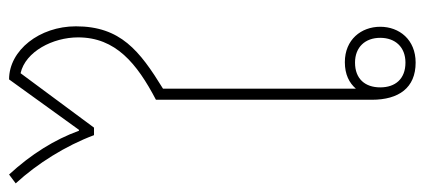

<svg xmlns="http://www.w3.org/2000/svg" viewBox="-308 -672 959 434"><g transform="rotate(-90 172.0 -454.5)"><path d="M330 -763C330 -845 276 -914 210 -914L96 -756H94C74 -811 41 -864 -5 -914L-25 -899C20 -850 60 -786 84 -722H101L224 -888C273 -877 305 -815 305 -758C305 -673 246 -625 164 -582V-94C164 -33 191 5 248 5C300 5 329 -32 329 -75C329 -118 300 -155 249 -155C221 -155 202 -145 189 -130V-566C275 -619 330 -662 330 -763ZM248 -132C283 -132 304 -109 304 -75C304 -41 283 -18 248 -18C211 -18 192 -41 192 -75C192 -109 211 -132 248 -132Z"/></g></svg>

Font: Noto Sans Thai Looped Thin
Style: Regular
Weight: 100
Designer: Sasikarn Vongin, Ben Mitchell
Foundry: The Fontpad Ltd
Version: Version 1.001